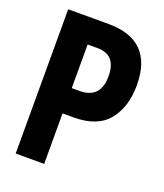

<svg xmlns="http://www.w3.org/2000/svg" viewBox="-133 -804 765 893"><g transform="rotate(20 250.0 -357.0)"><path d="M50 0H191V-250H246Q363 -250 417 -316.5Q471 -383 471 -490Q471 -714 250 -714H50ZM191 -375V-591H240Q333 -591 333 -485Q333 -375 229 -375Z"/></g></svg>

Font: Noto Sans Mono Condensed Extra
Style: Regular
Weight: 800
Width: 3
Designer: Monotype Design Team
Foundry: Monotype Imaging Inc.
Version: Version 1.900